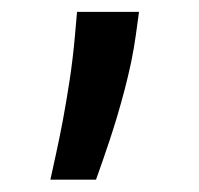

<svg xmlns="http://www.w3.org/2000/svg" viewBox="-20 -119 328 317"><path d="M63.2 177.6Q66.8 161.2 72.4 135.5Q78.1 109.7 84 78.5Q89.8 47.2 95.2 11.9Q100.5 -23.4 103.7 -59.7L107.2 -99.4H209.5L204.2 -60.7Q201.3 -39.4 196.6 -16.7Q191.8 6 185.9 28.6Q180 51.1 173.5 73Q166.9 94.8 160.5 114.2Q154.1 133.5 148.4 149.7Q142.8 165.8 138.5 177.6Z"/></svg>

Font: Cannonade Med
Style: Regular
Weight: 500
Designer: Rasmus Andersson
Foundry: rsms
Version: Version 3.012;git-f93a4a705